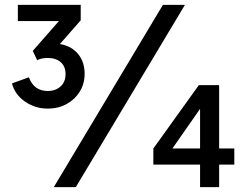

<svg xmlns="http://www.w3.org/2000/svg" viewBox="-20 -765 1012 785"><path d="M175 -321Q219 -321 253 -340Q287 -359 306.5 -391Q326 -423 326 -463Q326 -512 299 -544.5Q272 -577 225 -585L310 -682V-745H53V-679H221L114 -557L132 -519Q150 -528 175 -528Q209 -528 228.5 -510.5Q248 -493 248 -462Q248 -430 227.5 -411.5Q207 -393 175 -393Q119 -393 98 -449L29 -424Q41 -378 82.5 -349.5Q124 -321 175 -321ZM200 0H290L736 -745H646ZM798 0H876V-92H938V-158H876V-417H793L607 -158V-92H798ZM798 -158H685L798 -320Z"/></svg>

Font: Plus Jakarta Sans Medium
Style: Regular
Weight: 500
Designer: Gumpita Rahayu
Foundry: Tokotype
Version: Version 2.004; ttfautohint (v1.8.3)